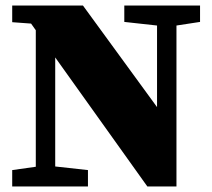

<svg xmlns="http://www.w3.org/2000/svg" viewBox="-20 -672 765 692"><path d="M428 -593V-652H701V-593L616 -580V0H511L179 -465V-72L297 -59V0H24V-59L109 -71V-563L92 -587L24 -592V-652H279L546 -286V-580Z"/></svg>

Font: Source Serif Pro Black
Style: Regular
Weight: 900
Designer: Frank Grießhammer
Foundry: Adobe Systems Incorporated
Version: Version 3.001;hotconv 1.0.111;makeotfexe 2.5.65597